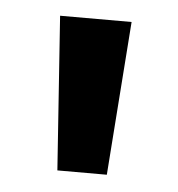

<svg xmlns="http://www.w3.org/2000/svg" viewBox="-32 -745 298 321"><g transform="rotate(5 116.5 -585.0)"><path d="M177 -714 158 -456H75L57 -714Z"/></g></svg>

Font: Noto Sans Gujarati Condensed SemiBold
Style: Regular
Weight: 600
Width: 3
Designer: Jelle Bosma - Monotype Design Team, Universal Thirst
Foundry: Monotype Imaging Inc.
Version: Version 2.106; ttfautohint (v1.8.4.7-5d5b)